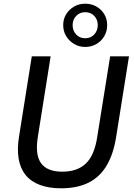

<svg xmlns="http://www.w3.org/2000/svg" viewBox="-20 -1010 724 1039"><path d="M311 9Q245 9 196.5 -9Q148 -27 119 -62.5Q90 -98 81 -150.5Q72 -203 83 -271L152 -705H254L185 -271Q169 -173 202 -127Q235 -81 317 -81Q399 -81 445 -125.5Q491 -170 506 -268L576 -705H678L608 -266Q593 -173 555.5 -111.5Q518 -50 457 -20.5Q396 9 311 9ZM441 -756Q408 -756 381 -772Q354 -788 338 -814.5Q322 -841 322 -874Q322 -907 338 -933Q354 -959 381 -974.5Q408 -990 441 -990Q475 -990 502 -974.5Q529 -959 544.5 -933Q560 -907 560 -873Q560 -841 544.5 -814.5Q529 -788 502 -772Q475 -756 441 -756ZM441 -803Q471 -803 490 -823.5Q509 -844 509 -874Q509 -904 490 -924Q471 -944 441 -944Q412 -944 392.5 -924Q373 -904 373 -874Q373 -844 392 -823.5Q411 -803 441 -803Z"/></svg>

Font: Nunito Sans 10pt SemiCondensed SemiBold
Style: Italic
Weight: 600
Width: 4
Italic angle: -9°
Designer: Vernon Adams
Foundry: Vernon Adams
Version: Version 3.101;gftools[0.9.27]